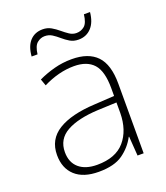

<svg xmlns="http://www.w3.org/2000/svg" viewBox="-135 -813 791 915"><g transform="rotate(-20 260.5 -355.0)"><path d="M269 -539Q354 -539 396.5 -494.5Q439 -450 439 -353V0H408L401 -98H399Q375 -52 331.5 -21Q288 10 209 10Q131 10 89.5 -28Q48 -66 48 -133Q48 -212 113.5 -252.5Q179 -293 300 -299L400 -305V-345Q400 -431 367 -467.5Q334 -504 268 -504Q191 -504 111 -464L99 -498Q137 -516 180 -527.5Q223 -539 269 -539ZM304 -268Q202 -263 145 -231Q88 -199 88 -133Q88 -81 121 -52.5Q154 -24 213 -24Q307 -24 353 -77.5Q399 -131 400 -219V-272ZM95 -616Q99 -667 123.5 -693.5Q148 -720 188 -720Q212 -720 231 -709Q250 -698 266.5 -684Q283 -670 299.5 -659Q316 -648 335 -648Q358 -648 375.5 -662.5Q393 -677 398 -720H429Q424 -669 398.5 -642Q373 -615 334 -615Q309 -615 290.5 -626Q272 -637 256 -651Q240 -665 223.5 -675.5Q207 -686 186 -686Q165 -686 147.5 -671.5Q130 -657 125 -616Z"/></g></svg>

Font: Noto Sans Lao Looped ExtraLight
Style: Regular
Weight: 200
Designer: Mark Frömberg, Ben Mitchell
Foundry: The Fontpad Ltd
Version: Version 1.002; ttfautohint (v1.8.4.7-5d5b)